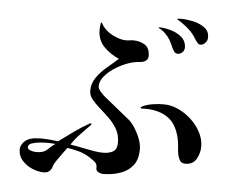

<svg xmlns="http://www.w3.org/2000/svg" viewBox="-54 -841 1108 908"><g transform="rotate(5 500.0 -387.0)"><path d="M229 -136Q220 -137 199.5 -137.5Q179 -138 156 -136Q133 -134 116.5 -128Q100 -122 100 -109Q100 -99 117.5 -93.5Q135 -88 157 -90.5Q179 -93 192 -105Q201 -113 210 -121Q219 -129 229 -136ZM632 -588Q632 -568 611 -560Q601 -557 591.5 -556.5Q582 -556 572 -554Q551 -551 523.5 -539.5Q496 -528 470 -510.5Q444 -493 426.5 -471Q409 -449 409 -425Q409 -414 420.5 -401Q432 -388 440 -381L557 -286Q576 -272 592 -247.5Q608 -223 618.5 -196Q629 -169 629 -145Q629 -96 606 -67.5Q583 -39 545.5 -26.5Q508 -14 465 -14Q455 -14 443.5 -20Q432 -26 432 -37V-45Q432 -60 418 -70.5Q404 -81 393 -88Q369 -103 342 -110.5Q315 -118 287 -122Q280 -112 267 -94.5Q254 -77 242 -59.5Q230 -42 226 -31Q223 -22 224.5 -24.5Q226 -27 222 -19Q211 3 186 3Q159 3 130.5 -9Q102 -21 82.5 -43Q63 -65 63 -95Q63 -107 69.5 -118.5Q76 -130 85 -137Q102 -151 131 -154Q160 -157 190 -154.5Q220 -152 240 -149Q275 -175 310 -200Q345 -225 382 -246Q387 -248 390 -246.5Q393 -245 387 -238Q364 -214 341 -190.5Q318 -167 300 -139Q320 -136 340 -132Q360 -128 380 -124Q400 -120 419 -117Q438 -114 457 -114Q486 -114 504.5 -125Q523 -136 523 -168Q523 -204 507.5 -231Q492 -258 469.5 -280Q447 -302 424.5 -321.5Q402 -341 386.5 -360Q371 -379 371 -401Q371 -436 391.5 -465Q412 -494 441 -518Q470 -542 493 -563Q452 -580 421 -611.5Q390 -643 390 -692Q390 -700 391 -708.5Q392 -717 393 -724Q395 -728 396.5 -727Q398 -726 399 -724Q404 -713 415.5 -700.5Q427 -688 441 -679Q458 -668 479.5 -660.5Q501 -653 520 -653Q528 -653 536 -654.5Q544 -656 551 -656Q585 -656 608.5 -641Q632 -626 632 -588ZM917 -183Q917 -152 901 -124Q885 -96 849 -96Q832 -96 824.5 -106.5Q817 -117 813 -132Q809 -152 808 -173Q807 -194 802 -214Q786 -285 738.5 -313.5Q691 -342 623 -338Q618 -337 616 -340.5Q614 -344 622 -348Q645 -359 672 -363Q699 -367 724 -367Q758 -367 792 -351.5Q826 -336 854.5 -309.5Q883 -283 900 -250.5Q917 -218 917 -183ZM799 -650Q801 -632 791 -621.5Q781 -611 767 -611Q757 -611 750.5 -620Q744 -629 740 -638Q733 -656 723 -673Q713 -690 699 -703Q688 -714 677 -720Q676 -720 673.5 -721.5Q671 -723 669 -724Q666 -725 667 -726.5Q668 -728 669 -728Q694 -728 723 -720Q752 -712 774 -695Q796 -678 799 -650ZM904 -701Q905 -686 894 -674.5Q883 -663 872 -663Q863 -663 857.5 -669.5Q852 -676 847 -683Q834 -706 818 -722.5Q802 -739 782 -753Q777 -757 769.5 -762Q762 -767 756 -770Q756 -770 755 -770.5Q754 -771 754 -771Q752 -773 751.5 -774.5Q751 -776 755 -776Q759 -777 764.5 -777Q770 -777 770 -777Q795 -777 826 -770.5Q857 -764 880.5 -747.5Q904 -731 904 -701Z"/></g></svg>

Font: Kaisei Tokumin
Style: Regular
Weight: 400
Designer: Font-Kai, 金井和夫
Foundry: KAZUO KANAI
Version: Version 5.003